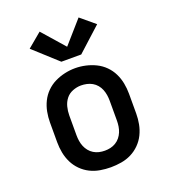

<svg xmlns="http://www.w3.org/2000/svg" viewBox="-143 -887 886 1000"><g transform="rotate(-20 300.0 -387.5)"><path d="M300 8Q271 8 241.5 3Q212 -2 186 -15Q160 -28 139 -49Q118 -70 105 -96.5Q92 -123 86.5 -152Q81 -181 81 -210V-320Q81 -349 86.5 -378Q92 -407 105 -433.5Q118 -460 139 -481Q160 -502 186.5 -515Q213 -528 242 -534.5Q271 -541 300 -541Q329 -541 358 -534.5Q387 -528 413.5 -515Q440 -502 461 -481Q482 -460 495 -433.5Q508 -407 513.5 -378Q519 -349 519 -320V-210Q519 -181 513.5 -152Q508 -123 495 -96.5Q482 -70 461 -49Q440 -28 414 -15Q388 -2 358.5 3Q329 8 300 8ZM300 -84Q316 -84 331.5 -87.5Q347 -91 361 -99.5Q375 -108 385 -120.5Q395 -133 401 -147.5Q407 -162 409.5 -178Q412 -194 412 -210V-320Q412 -336 409.5 -352Q407 -368 401 -383Q395 -398 384.5 -410.5Q374 -423 360 -431Q346 -439 330 -442.5Q314 -446 298 -446Q275 -446 252 -437Q229 -428 214.5 -409.5Q200 -391 194 -367.5Q188 -344 188 -320V-210Q188 -194 190.5 -178Q193 -162 199 -147.5Q205 -133 215 -120.5Q225 -108 239 -99.5Q253 -91 268.5 -87.5Q284 -84 300 -84ZM355 -597H245L113 -717L192 -783L300 -660L408 -783L487 -717Z"/></g></svg>

Font: Iosevka Curly Slab SmBdEx
Style: Regular
Weight: 600
Width: 7
Monospace: yes
Designer: Belleve Invis
Foundry: Belleve Invis
Version: Version 11.1.0; ttfautohint (v1.8.3)